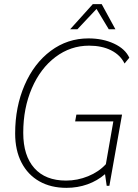

<svg xmlns="http://www.w3.org/2000/svg" viewBox="-20 -895 666 925"><path d="M92 -255Q92 -145 145.5 -85Q199 -25 298 -25Q353 -25 404.5 -46Q456 -67 490 -104L526 -310H342L348 -343H568L507 0H494L486 -56Q449 -24 401.5 -7Q354 10 300 10Q225 10 169.5 -21.5Q114 -53 83.5 -112Q53 -171 53 -252Q53 -380 98.5 -485Q144 -590 224.5 -650Q305 -710 406 -710Q475 -710 529 -685Q583 -660 603 -617L580 -589Q560 -630 515.5 -652.5Q471 -675 409 -675Q320 -675 247.5 -620.5Q175 -566 133.5 -470Q92 -374 92 -255ZM427 -875H470L536 -754H504L445 -852L353 -754H318Z"/></svg>

Font: Sarabun Thin
Style: Italic
Weight: 250
Italic angle: -10°
Designer: Suppakit Chalermlarp | Katatrad Co.,Ltd.
Foundry: Cadson Demak Co.,Ltd.
Version: Version 1.000; ttfautohint (v1.6)